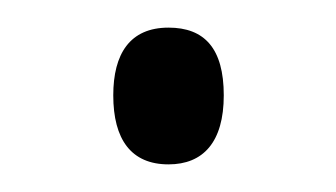

<svg xmlns="http://www.w3.org/2000/svg" viewBox="-20 -112 243 139"><path d="M62 -43C62 -11 75 7 102 7C127 7 142 -9 142 -43C142 -77 128 -92 102 -92C74 -92 62 -73 62 -43Z"/></svg>

Font: Noto Sans Lao Looped ExtraCondensed Light
Style: Regular
Weight: 300
Width: 2
Designer: Mark Frömberg, Ben Mitchell
Foundry: The Fontpad Ltd
Version: Version 1.002